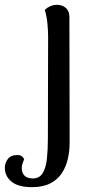

<svg xmlns="http://www.w3.org/2000/svg" viewBox="-106 -543 380 794"><path d="M26 231Q-30 231 -58 208.5Q-86 186 -86 150Q-86 131 -73.5 114.5Q-61 98 -35 98Q-24 98 -17.5 102Q-11 106 -6 115Q-10 124 -13 133.5Q-16 143 -16 151Q-16 168 -9 178Q-2 188 8.5 191.5Q19 195 29 195Q57 195 70.5 173Q84 151 88 113.5Q92 76 92 31L93 -391Q93 -416 90 -447Q87 -478 79 -502Q88 -511 101 -517Q114 -523 130 -523Q152 -523 166.5 -510Q181 -497 181 -473L182 46Q182 81 174.5 114Q167 147 149.5 173.5Q132 200 101.5 215.5Q71 231 26 231Z"/></svg>

Font: Arima Medium
Style: Regular
Weight: 500
Designer: Joana Correia and Natanael Gama
Foundry: NDISCOVER
Version: Version 1.101;gftools[0.9.23]